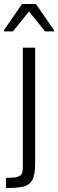

<svg xmlns="http://www.w3.org/2000/svg" viewBox="-36 -750 292 967"><path d="M79 90V-510H141V73Q141 130 127 156Q113 182 83.5 189.5Q54 197 -6 197V146Q33 146 50.5 141Q68 136 73.5 125Q79 114 79 90ZM-16 -592V-598L75 -730H145L236 -598V-592H191L110 -692L29 -592Z"/></svg>

Font: Saira Semi Condensed Light
Style: Regular
Weight: 300
Width: 4
Designer: Hector Gatti with collaboration of the Omnibus-Type team
Foundry: Omnibus-Type
Version: Version 1.001; ttfautohint (v1.8)